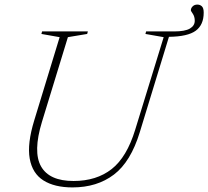

<svg xmlns="http://www.w3.org/2000/svg" viewBox="-20 -807 908 837"><path d="M163 -276Q123 -145 159 -81.5Q195 -18 300.5 -18Q400.5 -18 466.8 -70Q533 -122 569.5 -242L693.5 -645L614 -659L617 -670H739Q786.5 -670 807.8 -682.5Q829 -695 829 -716.5Q829 -734.5 820.5 -747Q812 -759.5 812 -761.5Q812 -771.5 819.8 -779.2Q827.5 -787 840.5 -787Q852 -787 860 -779.5Q868 -772 868 -752Q868 -698.5 833.2 -673Q798.5 -647.5 716.5 -646.5L589.5 -231Q550 -101.5 476.5 -45.8Q403 10 296 10Q217.5 10 169.2 -20.5Q121 -51 109.5 -115.8Q98 -180.5 129.5 -283L240 -645L160.5 -659L163.5 -670H363L360 -659L276 -645Z"/></svg>

Font: Newsreader Text ExtraLight
Style: Italic
Weight: 275
Italic angle: -17°
Designer: Hugues Gentile
Foundry: Production Type
Version: Version 1.001